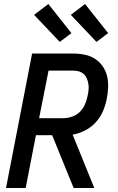

<svg xmlns="http://www.w3.org/2000/svg" viewBox="-20 -937 590 957"><path d="M108 0H10L140 -670H347Q376 -670 404 -664Q432 -658 454 -643.5Q476 -629 491.5 -607Q507 -585 513.5 -558.5Q520 -532 519 -503Q518 -474 512 -444Q506 -413 493 -382.5Q480 -352 457 -327Q434 -302 403.5 -286.5Q373 -271 342 -266L450 0H347L240 -263H159ZM175 -348H297Q318 -348 340.5 -356Q363 -364 379 -380.5Q395 -397 404 -418Q413 -439 417 -461Q420 -475 421.5 -490Q423 -505 420.5 -519Q418 -533 413 -545.5Q408 -558 398.5 -567Q389 -576 375.5 -580.5Q362 -585 347 -585H222ZM461 -728 333 -863 404 -917 519 -772ZM278 -728 150 -863 221 -917 336 -772Z"/></svg>

Font: Lode Dark Term
Style: Bold Italic
Weight: 700
Italic angle: -11°
Monospace: yes
Designer: Belleve Invis
Foundry: Belleve Invis
Version: Version 29.2.0